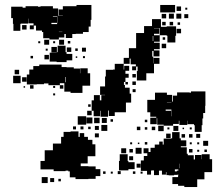

<svg xmlns="http://www.w3.org/2000/svg" viewBox="-20 -726 876 773"><path d="M93 -651V-631H64V-630H62V-602H34V-630H32V-653H25V-699H71V-695H83V-701H133V-699H143V-701H193V-692H214V-663H233V-664H216V-688H233V-701H288V-706H348V-646H345V-619H337V-597H314V-590H285V-589H271V-573H245V-589H239V-575H217V-567H179V-572H154V-597H149V-603H125V-623H116V-608H100V-624H115V-632H94V-651ZM685 -706V-676H625V-706ZM691 -700H709V-682H691ZM726 -695H734V-687H726ZM660 -671H680V-651H660ZM690 -671H710V-651H690ZM631 -670H649V-652H631ZM722 -669H738V-653H722ZM211 -634V-660H193V-658H210V-634H187V-629H210V-634ZM506 -490H502V-469H478V-493H499V-532H528V-593H560V-621H592V-649H628V-618H651V-620H689V-582H686V-555H654V-582H651V-584H623V-613H600V-612H621V-590H600V-584H623V-558H600V-554H623V-528H600V-523H622V-499H598V-521H593V-498H597V-471H598V-493H622V-469H600V-431H569V-402H531V-440H534V-458H528V-443H512V-459H527V-467H506ZM647 -638V-624H633V-638ZM677 -638V-624H663V-638ZM695 -626V-636H705V-626ZM87 -607H69V-625H87ZM709 -592H691V-610H709ZM231 -598H217V-597H231ZM597 -561V-581H595V-561ZM635 -566V-576H645V-566ZM158 -566H178V-546H158ZM218 -546V-566H238V-546ZM253 -551V-561H263V-551ZM142 -560V-552H134V-560ZM194 -552V-560H202V-552ZM649 -532H631V-550H649ZM248 -483V-476H208V-478H180V-514H208V-515H187V-537H209V-516H212V-542H244V-516H248V-509H271V-483ZM267 -517H249V-535H267ZM310 -534H326V-518H310ZM283 -531H293V-521H283ZM164 -522V-530H172V-522ZM177 -487H159V-505H177ZM113 -501V-491H103V-501ZM322 -500V-492H314V-500ZM291 -499V-493H285V-499ZM487 -313V-274H442V-259H418V-281H415V-256H385V-280H383V-258H357V-280H349V-322H358V-343H382V-322H388V-343H403V-344H383V-378H403V-418H406V-445H435V-446H442V-469H478V-446H480V-461H500V-441H485V-429H498V-413H485V-396H479V-384H483V-373H502V-349H508V-313ZM157 -390V-387H128V-386H88V-426H98V-446H114V-460H138V-466H228V-456H248V-455H277V-450H302V-431H303V-451H333V-431H343V-381H312V-352H264V-357H239V-391H221V-383H175V-390ZM39 -427V-445H57V-427ZM513 -428H527V-414H513ZM63 -391H33V-421H63ZM245 -395V-416H243V-395ZM87 -397H69V-415H87ZM513 -398H527V-384H513ZM495 -396V-386H485V-396ZM115 -369H101V-383H115ZM235 -383V-369H221V-383ZM194 -380H202V-372H194ZM81 -373H75V-379H81ZM514 -367H526V-355H514ZM693 -341V-354H743V-353H749V-358H807V-300H806V-271H798V-249H795V-222H792V-195H764V-222H761V-226H735V-240H734V-223H702V-240H700V-227H677V-220H639V-224H613V-250H611V-226H585V-252H609V-256H585V-274H573V-324H604V-353H652V-344H673V-317H676V-341ZM202 -342H194V-350H202ZM670 -313V-314H652V-313ZM345 -296H335V-306H345ZM647 -285V-280H669V-258H670V-285ZM349 -262H331V-280H349ZM293 -258H327V-224H293ZM328 -253H352V-229H328ZM359 -252H381V-230H359ZM390 -231V-251H410V-231ZM435 -236H425V-246H435ZM563 -244H573V-234H563ZM412 -199H388V-223H412ZM639 -198H617V-220H639ZM362 -219H378V-203H362ZM698 -219V-199H678V-219ZM286 -217V-205H274V-217ZM316 -217V-205H304V-217ZM345 -216V-206H335V-216ZM531 -216H545V-202H531ZM605 -216V-202H591V-216ZM563 -214H573V-204H563ZM654 -205V-213H662V-205ZM744 -205V-213H752V-205ZM715 -206V-212H721V-206ZM336 -56H365V-45H384V-17H365V-6H336V-5H284V-12H261V-36H255V-39H244V-37H196V-44H143V-78H160V-121H193V-148H226V-175H236V-195H264V-197H296V-175H301V-190H319V-175H334V-163H352V-145H364V-97H333V-68H305V-57H336ZM824 -85H834V-33H803V-4H774V27H722V22H697V15H674V-13H697V-20H698V-23H695V-22H681V-20H659V-21H650V-33H648V-23H632V-39H620V-21H600V-40H589V-38H588V-23H572V-38H547V-80H559V-98H573V-109H558V-129H578V-114H586V-131H603V-144H621V-156H635V-144H639V-168H668V-169H673V-194H703V-169H708V-161H730V-137H708V-133H732V-107H736V-101H760V-84H765V-102H791V-85H792V-105H824ZM378 -173H362V-189H378ZM667 -170H649V-188H667ZM770 -187H786V-171H770ZM725 -172H711V-186H725ZM741 -186H755V-172H741ZM798 -159H818V-139H798ZM573 -144H563V-154H573ZM504 -145V-153H512V-145ZM744 -145V-153H752V-145ZM774 -153H782V-145H774ZM541 -152V-146H535V-152ZM526 -131H550V-107H526ZM488 -109H468V-129H488ZM515 -112H501V-126H515ZM755 -112H741V-126H755ZM813 -124V-114H803V-124ZM782 -115H774V-123H782ZM522 -73V-45H497V-40H459V-78H462V-105H494V-78H497V-73ZM516 -81H500V-97H516ZM530 -67H546V-51H530ZM704 -49V-67H703V-49ZM692 -36V-39H698V-44H684V-36ZM466 -25H454V-37H466ZM405 -26H395V-36H405ZM525 -26H515V-36H525ZM434 -27H426V-35H434ZM554 -27H546V-35H554ZM172 11H148V-13H172ZM198 7H182V-9H198ZM225 4H215V-6H225Z"/></svg>

Font: Rubik-Storm
Style: Regular
Weight: 400
Designer: NaN (generative design), Hubert & Fischer (Rubik source font outlines)
Foundry: NaN, Hubert & Fischer
Version: Version 1.000